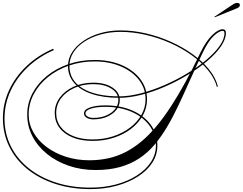

<svg xmlns="http://www.w3.org/2000/svg" viewBox="-107 -1028 1668 1319"><path d="M1271 -669Q1310 -748 1351.5 -787.5Q1393 -827 1421 -827Q1445 -827 1445 -802Q1445 -759 1411 -709.5Q1377 -660 1318 -610Q1259 -560 1184 -514.5Q1109 -469 1026.5 -433Q944 -397 863 -376.5Q782 -356 712 -356Q603 -356 524 -382.5Q445 -409 402.5 -458Q360 -507 360 -574Q360 -625 388 -669Q416 -713 466 -747Q516 -781 581 -800Q646 -819 721 -819Q809 -819 898 -798Q987 -777 1069 -740Q1151 -703 1218.5 -654Q1286 -605 1331 -548.5Q1376 -492 1390 -433L1383 -431Q1368 -489 1323 -544.5Q1278 -600 1211 -648Q1144 -696 1063.5 -732Q983 -768 895 -788.5Q807 -809 721 -809Q647 -809 583.5 -791Q520 -773 472 -741.5Q424 -710 397 -667.5Q370 -625 370 -575Q370 -476 460.5 -421Q551 -366 712 -366Q780 -366 859.5 -386.5Q939 -407 1020 -442Q1101 -477 1175.5 -521.5Q1250 -566 1308.5 -615Q1367 -664 1401 -711.5Q1435 -759 1435 -800Q1435 -816 1423 -816Q1399 -816 1362 -782Q1325 -748 1286 -667Q1238 -567 1197.5 -476Q1157 -385 1118.5 -303.5Q1080 -222 1039.5 -154Q999 -86 952.5 -31.5Q906 23 848 61Q790 99 717 119.5Q644 140 550 140Q451 140 366 111Q281 82 216.5 30Q152 -22 116 -91.5Q80 -161 80 -241Q80 -319 116 -387Q152 -455 215.5 -506.5Q279 -558 362.5 -587Q446 -616 542 -616Q647 -616 728.5 -581Q810 -546 856.5 -485Q903 -424 903 -346Q903 -286 874 -234.5Q845 -183 794 -143.5Q743 -104 675 -82Q607 -60 529 -60Q450 -60 391.5 -84Q333 -108 301 -151Q269 -194 269 -252Q269 -311 304 -358Q339 -405 399 -432.5Q459 -460 534 -460Q615 -460 665.5 -426.5Q716 -393 716 -340Q716 -303 692 -273Q668 -243 627 -225.5Q586 -208 534 -208Q506 -208 488 -219.5Q470 -231 470 -249Q470 -275 510.5 -289.5Q551 -304 616 -304Q722 -304 802.5 -268.5Q883 -233 928.5 -171Q974 -109 974 -27Q974 36 939 90Q904 144 841 184.5Q778 225 694.5 248Q611 271 514 271Q382 271 272 235Q162 199 81.5 134Q1 69 -43 -20.5Q-87 -110 -87 -216Q-87 -316 -45 -407.5Q-3 -499 74.5 -573Q152 -647 258 -693L263 -684Q160 -639 83.5 -566.5Q7 -494 -34.5 -403.5Q-76 -313 -76 -214Q-76 -110 -32.5 -23Q11 64 90 127.5Q169 191 277 226Q385 261 514 261Q609 261 690.5 239Q772 217 833.5 177.5Q895 138 929.5 85.5Q964 33 964 -27Q964 -105 919.5 -165.5Q875 -226 796.5 -260Q718 -294 617 -294Q553 -294 516.5 -281.5Q480 -269 480 -249Q480 -236 495.5 -227Q511 -218 534 -218Q583 -218 621.5 -234Q660 -250 683 -278Q706 -306 706 -341Q706 -389 657.5 -419.5Q609 -450 534 -450Q462 -450 404 -424Q346 -398 312.5 -353Q279 -308 279 -252Q279 -197 310 -156Q341 -115 397.5 -92.5Q454 -70 529 -70Q604 -70 670 -91.5Q736 -113 786 -151Q836 -189 864.5 -239Q893 -289 893 -346Q893 -421 847.5 -479.5Q802 -538 722.5 -572Q643 -606 542 -606Q449 -606 367 -577.5Q285 -549 223 -499Q161 -449 125.5 -382.5Q90 -316 90 -241Q90 -176 122.5 -119Q155 -62 212 -19Q269 24 344.5 48.5Q420 73 506 73Q576 73 638.5 59Q701 45 757 16Q813 -13 865.5 -57Q918 -101 968 -161Q1018 -221 1067.5 -297Q1117 -373 1167.5 -465.5Q1218 -558 1271 -669ZM1368 -909 1366 -913 1497 -1000Q1510 -1008 1522 -1008Q1541 -1008 1541 -993Q1541 -980 1523 -972Z"/></svg>

Font: Ballet 24pt
Style: Regular
Weight: 400
Designer: Maximiliano R. Sproviero
Foundry: Omnibus-Type
Version: Version 1.100